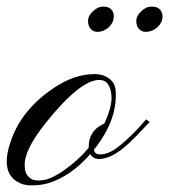

<svg xmlns="http://www.w3.org/2000/svg" viewBox="-79 -558 510 579"><path d="M39.1 -13.7Q70.8 -13.7 114.7 -44.9Q158.7 -76.2 188.5 -112.3V-114.3Q188.5 -155.8 219.7 -176.8Q228 -182.6 235.4 -185.1Q258.8 -234.9 257.3 -266.6Q254.4 -316.9 220.2 -316.9Q162.6 -316.9 58.6 -187Q-8.3 -103 -4.4 -56.2Q-4.4 -29.3 17.1 -17.6Q24.9 -13.7 39.1 -13.7ZM219.7 -78.6Q201.7 -78.6 193.4 -93.3Q135.3 -27.3 67.9 -5.9Q45.4 1 14.6 1Q-16.1 1 -37.1 -17.6Q-76.7 -51.8 -43.5 -140.6Q-10.3 -229.5 82 -292Q145 -334.5 205.1 -334.5Q231.4 -335 250 -321.3Q268.6 -307.6 270 -282.2Q274.9 -194.3 204.1 -106.4Q207 -92.3 222.7 -92.3Q247.1 -92.3 274.4 -112.8Q301.3 -133.3 332 -165L350.6 -185.5Q358.4 -194.8 361.8 -198.2L372.6 -189.9Q366.2 -184.1 356.4 -173.3Q346.7 -162.6 334.5 -150.4L308.6 -125Q258.3 -78.6 219.7 -78.6ZM186.5 -494.6Q186.5 -510.3 201.2 -523.9Q215.8 -538.1 232.4 -538.1Q249 -538.1 256.8 -529.3Q264.6 -520.5 264.2 -509.3Q263.7 -498.5 259.8 -490.2Q255.9 -481.9 249 -475.6Q242.2 -469.7 233.4 -465.8Q224.6 -461.9 213.9 -461.9Q203.1 -461.9 194.8 -470.7Q186.5 -479.5 186.5 -494.6ZM332 -494.6Q332 -510.3 346.7 -523.9Q361.3 -538.1 378.4 -538.1Q395.5 -538.1 403.3 -529.3Q411.1 -520.5 411.1 -509.3Q411.1 -498.5 406.7 -490.2Q402.3 -481.9 395.5 -475.6Q388.7 -469.7 379.9 -465.8Q370.1 -461.9 359.4 -461.9Q348.6 -461.9 340.3 -470.7Q332 -479.5 332 -494.6Z"/></svg>

Font: PinyonScript
Style: Regular
Weight: 400
Designer: Nicole Fally
Foundry: Nicole Fally
Version: Version 1.005